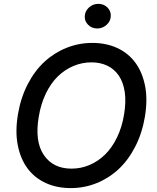

<svg xmlns="http://www.w3.org/2000/svg" viewBox="-20 -958 808 988"><path d="M725.5 -356.5Q711.3 -272 675.6 -202.8Q639.9 -133.5 589.7 -87Q539.4 -40.5 476.4 -15.3Q413.4 9.9 344.1 9.9Q272.4 9.9 215.2 -16.3Q158 -42.6 121.6 -91.6Q85.2 -140.6 71.4 -211.1Q57.5 -281.6 72.4 -370Q86.6 -454.5 122.3 -524Q158 -593.4 208.5 -639.9Q258.9 -686.4 322.3 -711.8Q385.7 -737.2 455.3 -737.2Q526.6 -737.2 583.5 -710.9Q640.3 -684.7 676.5 -635.5Q712.7 -586.3 726.6 -515.6Q740.4 -445 725.5 -356.5ZM618.6 -370Q629.3 -435.4 621.8 -485.3Q614.3 -535.2 591.3 -568.9Q568.2 -602.6 532.3 -619.9Q496.4 -637.1 450.6 -637.1Q402 -637.1 357.8 -618.4Q313.6 -599.8 277.5 -564.8Q241.5 -529.8 215.7 -476.2Q190 -422.6 179.3 -356.5Q158 -230.1 205.6 -160.2Q253.2 -90.2 347.7 -90.2Q396.3 -90.2 440.3 -108.8Q484.4 -127.5 520.2 -162.3Q556.1 -197.1 582 -250.4Q608 -303.6 618.6 -370ZM480.1 -811.4Q452.8 -811.4 433.8 -830.1Q414.8 -848.7 416.2 -874.6Q417.3 -900.9 437.9 -919.6Q458.5 -938.2 486.2 -938.2Q513.8 -938.2 532.7 -919.6Q551.5 -900.9 550.1 -874.6Q549 -848.7 528.4 -830.1Q507.8 -811.4 480.1 -811.4Z"/></svg>

Font: Karasuma Gothic
Style: Medium Italic
Weight: 500
Italic angle: 9.39998°
Designer: Rasmus Andersson / Ryoko Nishizuka
Foundry: Genbu
Version: Version 1.00